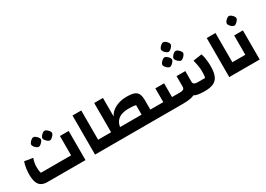

<svg xmlns="http://www.w3.org/2000/svg" viewBox="1 -1783 3722 2682"><g transform="rotate(-30 1862.0 -442.0)"><path d="M224 0Q166 0 128 -22.5Q90 -45 72.5 -93.5Q55 -142 55 -219Q55 -269 63 -319Q71 -369 86 -414L221 -393Q208 -357 202 -324.5Q196 -292 196 -260Q196 -228 199 -203.5Q202 -179 209 -158H696V-470H837V0ZM365 -486Q351 -486 332.5 -499.5Q314 -513 300.5 -531.5Q287 -550 287 -564Q287 -579 300.5 -597Q314 -615 332 -628.5Q350 -642 365 -642Q380 -642 398 -628.5Q416 -615 429.5 -597Q443 -579 443 -564Q443 -550 429 -531.5Q415 -513 397 -499.5Q379 -486 365 -486ZM545 -486Q531 -486 512.5 -499.5Q494 -513 480.5 -531.5Q467 -550 467 -564Q467 -579 480.5 -597Q494 -615 512 -628.5Q530 -642 545 -642Q560 -642 578 -628.5Q596 -615 609.5 -597Q623 -579 623 -564Q623 -550 609 -531.5Q595 -513 577 -499.5Q559 -486 545 -486Z M991 0V-630H1132V-158H1209V0ZM1209 0V-158Q1219 -158 1224 -136.5Q1229 -115 1229 -79Q1229 -42 1224 -21Q1219 0 1209 0Z M1974 0V-158H2051V0ZM1833 0V-311Q1798 -322 1715 -322Q1599 -322 1540.5 -268Q1482 -214 1482 -107H1341V-630H1482V-330Q1503 -375 1546 -409Q1589 -443 1648 -461.5Q1707 -480 1775 -480Q1852 -480 1895 -464.5Q1938 -449 1956 -411Q1974 -373 1974 -307V0ZM1209 0V-158H1833V0ZM1209 0Q1199 0 1194 -21Q1189 -42 1189 -79Q1189 -115 1194 -136.5Q1199 -158 1209 -158ZM2051 0V-158Q2061 -158 2066 -136.5Q2071 -115 2071 -79Q2071 -42 2066 -21Q2061 0 2051 0Z M2762 0Q2689 0 2642.5 -11Q2596 -22 2570.5 -48.5Q2545 -75 2535 -122.5Q2525 -170 2525 -241V-380H2666V-211Q2666 -179 2685 -168.5Q2704 -158 2741 -158H2857Q2863 -178 2865 -202Q2867 -226 2867 -257Q2867 -304 2859 -351Q2851 -398 2839 -448L2978 -469Q2989 -439 2995.5 -405Q3002 -371 3005 -335.5Q3008 -300 3008 -266Q3008 -161 2981.5 -103.5Q2955 -46 2900.5 -23Q2846 0 2762 0ZM2051 0V-158H2183V-380H2324V0ZM2324 0V-158H2450Q2487 -158 2506 -168.5Q2525 -179 2525 -211V-380H2666V-241Q2666 -170 2655.5 -122.5Q2645 -75 2618 -48.5Q2591 -22 2539.5 -11Q2488 0 2406 0ZM2051 0Q2041 0 2036 -21Q2031 -42 2031 -79Q2031 -115 2036 -136.5Q2041 -158 2051 -158ZM2509 -536Q2495 -536 2476.5 -549.5Q2458 -563 2444.5 -581.5Q2431 -600 2431 -614Q2431 -629 2444.5 -647Q2458 -665 2476 -678.5Q2494 -692 2509 -692Q2524 -692 2542 -678.5Q2560 -665 2573.5 -647Q2587 -629 2587 -614Q2587 -600 2573 -581.5Q2559 -563 2541 -549.5Q2523 -536 2509 -536ZM2689 -536Q2675 -536 2656.5 -549.5Q2638 -563 2624.5 -581.5Q2611 -600 2611 -614Q2611 -629 2624.5 -647Q2638 -665 2656 -678.5Q2674 -692 2689 -692Q2704 -692 2722 -678.5Q2740 -665 2753.5 -647Q2767 -629 2767 -614Q2767 -600 2753 -581.5Q2739 -563 2721 -549.5Q2703 -536 2689 -536ZM2599 -728Q2585 -728 2566.5 -741.5Q2548 -755 2534.5 -773.5Q2521 -792 2521 -806Q2521 -821 2534.5 -839Q2548 -857 2566 -870.5Q2584 -884 2599 -884Q2614 -884 2632 -870.5Q2650 -857 2663.5 -839Q2677 -821 2677 -806Q2677 -792 2663 -773.5Q2649 -755 2631 -741.5Q2613 -728 2599 -728Z M3156 0V-630H3297V-158H3374V0ZM3374 0V-158Q3384 -158 3389 -136.5Q3394 -115 3394 -79Q3394 -42 3389 -21Q3384 0 3374 0Z M3374 0V-158H3579L3506 -86V-470H3647V0ZM3374 0Q3364 0 3359 -21Q3354 -42 3354 -79Q3354 -115 3359 -136.5Q3364 -158 3374 -158ZM3577 -586Q3563 -586 3544.5 -599.5Q3526 -613 3512.5 -631.5Q3499 -650 3499 -664Q3499 -679 3512.5 -697Q3526 -715 3544 -728.5Q3562 -742 3577 -742Q3592 -742 3610 -728.5Q3628 -715 3641.5 -697Q3655 -679 3655 -664Q3655 -650 3641 -631.5Q3627 -613 3609 -599.5Q3591 -586 3577 -586Z"/></g></svg>

Font: Changa
Style: Bold
Weight: 700
Designer: Eduardo Rodriguez Tunni
Foundry: Eduardo Rodriguez Tunni
Version: Version 3.002; ttfautohint (v1.8.2)